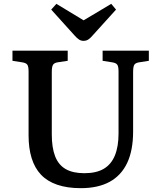

<svg xmlns="http://www.w3.org/2000/svg" viewBox="-20 -967 839 1001"><path d="M401 14Q330 14 278 -4Q226 -22 193.5 -56.5Q161 -91 145 -142.5Q129 -194 129 -261V-595Q129 -620 122.5 -629.5Q116 -639 96 -642L45 -650V-703H333V-650L280 -642Q262 -639 256 -628.5Q250 -618 250 -592V-266Q250 -197 267.5 -152Q285 -107 322.5 -85.5Q360 -64 420 -64Q482 -64 521 -87Q560 -110 579 -156.5Q598 -203 598 -271V-595Q598 -620 591.5 -629.5Q585 -639 565 -642L515 -650V-703H756V-650L705 -642Q686 -639 680 -629Q674 -619 674 -591V-282Q674 -183 643 -117.5Q612 -52 551.5 -19Q491 14 401 14ZM415 -754Q403 -754 392.5 -760.5Q382 -767 367 -784L247 -917L274 -947L416 -861L560 -947L585 -917L461 -780Q450 -767 439.5 -760.5Q429 -754 415 -754Z"/></svg>

Font: Literata 18pt Medium
Style: Regular
Weight: 500
Designer: Latin by Veronika Burian and Jose Scaglione. Greek by Irene Vlachou. Cyrillic by Vera Evstafieva.
Foundry: TypeTogether
Version: Version 3.103;gftools[0.9.29]